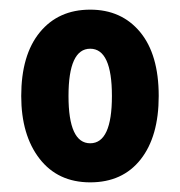

<svg xmlns="http://www.w3.org/2000/svg" viewBox="-20 -742 374 398"><path d="M309 -543Q309 -459 271.5 -411.5Q234 -364 167 -364Q100 -364 62 -413Q24 -462 24 -543Q24 -628 62.5 -675Q101 -722 167 -722Q232 -722 270.5 -675.5Q309 -629 309 -543ZM122 -543Q122 -445 167 -445Q212 -445 212 -543Q212 -641 167 -641Q122 -641 122 -543Z"/></svg>

Font: Noto Sans Bengali ExtraCondensed
Style: Bold
Weight: 700
Width: 2
Designer: Joana Ranito - Universal Thirst; Jelle Bosma - Monotype Design Team
Foundry: Universal Thirst ehf.
Version: Version 3.000; ttfautohint (v1.8.4.7-5d5b)